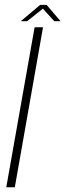

<svg xmlns="http://www.w3.org/2000/svg" viewBox="-20 -790 276 810"><path d="M6.5 0 126 -675H161.5L42.5 0ZM67.5 -700.5 149.5 -769.5H176.5L235.5 -700.5H209L161 -753.5L94.5 -700.5Z"/></svg>

Font: Anybody ExtraLight
Style: Italic
Weight: 200
Italic angle: -10°
Designer: Tyler Finck
Foundry: Etcetera Type Company
Version: Version 1.010; ttfautohint (v1.8.3) -l 8 -r 50 -G 200 -x 14 